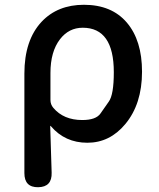

<svg xmlns="http://www.w3.org/2000/svg" viewBox="-20 -584 664 803"><path d="M140 199Q82 200 82 140V-276Q82 -416 154 -493Q221 -564 331 -564Q447 -564 510.5 -489.5Q574 -415 574 -284Q574 -149 504 -65Q439 13 345.5 13Q252 13 193 -56Q190 -60 190 -55L196 138Q198 198 140 199ZM324 -82Q381 -82 400 -109Q417 -134 435 -159Q456 -188 456 -282Q456 -468 326 -468Q268 -468 231 -420Q191 -368 191 -279V-166Q191 -147 203 -133Q246 -82 324 -82Z"/></svg>

Font: Resource Han Rounded KR Medium
Style: Regular
Weight: 500
Designer: Cyano Hao (round all glyphs); Ryoko NISHIZUKA 西塚涼子 (kana, bopomofo & ideographs); Paul D. Hunt (Latin, Greek & Cyrillic)
Foundry: Cyano Hao
Version: 0.990